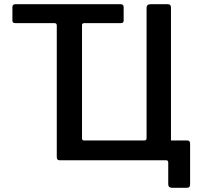

<svg xmlns="http://www.w3.org/2000/svg" viewBox="-20 -762 966 913"><path d="M799 131Q780 131 780 114V10Q780 0 769 0H263Q250 0 250 -15V-641Q250 -652 239 -652H53Q39 -652 39 -664V-728Q39 -735 42.5 -738.5Q46 -742 54 -742H553Q561 -742 564.5 -738.5Q568 -735 568 -728V-664Q568 -652 554 -652H381Q370 -652 370 -643V-104Q370 -94 380 -94H666Q677 -94 677 -105V-725Q677 -742 696 -742H777Q786 -742 789.5 -738Q793 -734 793 -726V-94H871Q884 -94 884 -79V115Q884 123 880.5 127Q877 131 867 131Z"/></svg>

Font: Libre Franklin Medium
Style: Regular
Weight: 500
Designer: Pablo Impallari, Rodrigo Fuenzalida, Nhung Nguyen
Foundry: Impallari Type
Version: Version 3.000